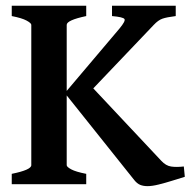

<svg xmlns="http://www.w3.org/2000/svg" viewBox="-20 -635 659 662"><path d="M585.9 -579.6Q554.7 -575.7 540 -570.6Q525.4 -565.4 510.3 -549.3L286.1 -314H203.6L391.6 -536.1Q413.6 -562.5 409.2 -569.3Q404.8 -576.2 366.2 -579.6V-615.2H585.9ZM617.2 -25.4Q598.1 -19.5 574 -12Q549.8 -4.4 527.1 1.2Q504.4 6.8 488.8 6.8Q474.1 6.8 463.4 2.4Q452.6 -2 442.9 -14.2L203.6 -314L281.2 -352.1L536.1 -80.6Q551.8 -63.5 570.1 -60.8Q588.4 -58.1 613.8 -61ZM20.5 0V-35.6Q87.9 -49.3 87.9 -65.4V-549.3Q87.9 -555.2 71.8 -564Q55.7 -572.8 20.5 -579.6V-615.2H277.3V-579.6Q210 -565.4 210 -549.3V-65.4Q210 -59.6 225.8 -51Q241.7 -42.5 277.3 -35.6V0Z"/></svg>

Font: Gentium Plus
Style: Bold
Weight: 700
Designer: Victor Gaultney, Annie Olsen, Iska Routamaa, Becca Hirsbrunner
Foundry: SIL International
Version: Version 6.101